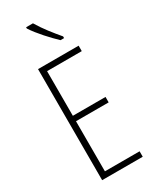

<svg xmlns="http://www.w3.org/2000/svg" viewBox="-239 -1009 863 1069"><g transform="rotate(-30 192.5 -474.5)"><path d="M180 -949H136V-941C167 -892 227 -828 266 -791H289V-802C252 -846 212 -895 180 -949ZM338 0V-35H115V-357H325V-392H115V-679H338V-714H77V0Z"/></g></svg>

Font: Noto Sans Telugu ExtraCondensed ExtraLight
Style: Regular
Weight: 200
Width: 2
Designer: Jelle Bosma - Monotype Design Team
Foundry: Monotype Imaging Inc.
Version: Version 2.005